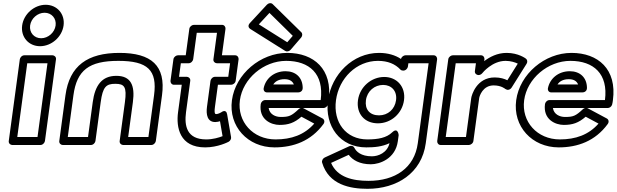

<svg xmlns="http://www.w3.org/2000/svg" viewBox="-20 -885 3870 1205"><path d="M259.8 -805C304 -805 335 -769.2 329 -725C323 -680.8 282.4 -645 238.2 -645C194 -645 163 -680.8 169 -725C175 -769.2 215.6 -805 259.8 -805ZM266.6 -855C194.8 -855 128.7 -796.8 119 -725C109.3 -653.2 159.6 -595 231.4 -595C303.2 -595 369.3 -653.2 379 -725C388.7 -796.8 338.4 -855 266.6 -855ZM104.4 -513 35 0C33 15.1 45.9 25 56.6 25H233.6C248.8 25 260.5 10.7 262 0L331.4 -513C333.4 -528.1 320.5 -538 309.7 -538H132.7C117.6 -538 105.8 -523.7 104.4 -513ZM151 -488H278L215.4 -25H88.4Z M579 0 612 -244C625 -340.4 646.3 -359 703.5 -359C760.8 -359 777 -340.4 764 -244L731 0C729 15.1 741.9 25 752.6 25H929.6C944.8 25 956.5 10.7 958 0L996.8 -287C1022 -473.1 929.9 -553 729.8 -553C529.7 -553 416 -473.1 390.8 -287L352 0C350 15.1 362.9 25 373.6 25H550.6C565.8 25 577.5 10.7 579 0ZM532.4 -25H405.4L440.8 -287C462.1 -444.9 539.1 -503 723 -503C906.9 -503 968.1 -444.9 946.8 -287L911.4 -25H784.4L814 -244C828.3 -349.6 801.1 -409 710.3 -409C619.5 -409 576.3 -349.6 562 -244Z M1192.4 -513 1214.8 -679H1341.8L1319.4 -513C1317.3 -497.9 1330.2 -488 1341 -488H1424L1412.5 -403H1329.5C1314.4 -403 1302.6 -388.7 1301.1 -378L1279.1 -215C1272.5 -166.6 1280.7 -119 1331.1 -119C1341.9 -119 1354.7 -122.2 1360.7 -124.2L1376.8 -30.4C1354 -21.6 1316.1 -10 1274.4 -10C1152.3 -10 1135.8 -94.9 1147.5 -181L1174.1 -378C1176.2 -393.1 1163.2 -403 1152.5 -403H1103.5L1115 -488H1164C1179.1 -488 1190.9 -502.3 1192.4 -513ZM1145.7 -538H1096.7C1086 -538 1070.4 -528.1 1068.4 -513L1050.1 -378C1048.7 -367.3 1056.6 -353 1071.7 -353H1120.7L1097.5 -181C1084.5 -85.1 1107.6 40 1267.6 40C1347.4 40 1411.2 6.6 1415 4.6C1424.6 -0.9 1432.2 -12.8 1430.2 -24.4L1405.5 -167.4C1399.1 -204.8 1368.3 -180 1368.3 -180C1367.9 -179.7 1349.5 -169 1337.8 -169C1332.2 -169 1322.6 -167.4 1329.1 -215L1347.7 -353H1430.7C1441.5 -353 1457.1 -362.9 1459.1 -378L1477.4 -513C1478.8 -523.7 1470.9 -538 1455.7 -538H1372.7L1395.2 -704C1396.6 -714.7 1388.7 -729 1373.6 -729H1196.6C1185.8 -729 1170.2 -719.1 1168.2 -704Z M1671.1 -804 1817.5 -660.1 1782.9 -619.9 1604.5 -732.1ZM1691.5 -858.9C1681 -869.2 1664.6 -865.8 1655.1 -855.5L1548.5 -740.5C1531.8 -722.5 1542.7 -708.3 1550.6 -703.4L1769.9 -565.4C1779.3 -559.5 1794.5 -561.7 1803.6 -572.3L1870 -649.3C1878.7 -659.4 1879.4 -674.4 1870.7 -682.9ZM1867 -207C1862.5 -205.7 1858.2 -203.3 1854.8 -200.1C1808.5 -156.8 1793.7 -151 1741.4 -151C1709.5 -151 1671.9 -166.9 1666.1 -207ZM1881 -207H2010C2021.2 -207 2033.8 -215.6 2037.5 -227.9C2040.5 -237.9 2041.6 -248.7 2042.6 -256C2068.9 -450.2 1949.9 -553 1782.8 -553C1614.7 -553 1457.9 -420.6 1435.6 -256C1413.5 -92.3 1534.6 40 1702.6 40C1822 40 1932 -0.1 2009.8 -106.2C2020.6 -120.8 2014.9 -135.7 2004.3 -141.4L1884.9 -205.4C1884.1 -205.8 1882.4 -206.6 1881 -207ZM1992.7 -257H1644.7C1629.6 -257 1617.8 -242.7 1616.4 -232C1603.2 -134.4 1682.2 -101 1734.7 -101C1789.7 -101 1826.9 -113.7 1871.8 -152.5L1952.3 -109.3C1890 -38.5 1808.4 -10 1709.4 -10C1567.3 -10 1467.5 -121.7 1485.6 -256C1503.9 -391.4 1634 -503 1776 -503C1920.9 -503 2014.2 -422.1 1992.7 -257ZM1656.2 -305H1851.2C1861 -305 1880.1 -310.8 1879.8 -333.7C1879 -399.5 1835.1 -438 1772.2 -438C1699.8 -438 1646.8 -391.7 1634.9 -331.6C1632.3 -318.7 1639.7 -305 1656.2 -305ZM1695 -355C1707.1 -373.3 1728.7 -388 1765.5 -388C1796.8 -388 1815.3 -376.5 1824.2 -355Z M2057.9 137.4 2168.6 86.6C2192 118.5 2236.2 146 2307.3 146C2363.4 146 2462 110.8 2476.9 1L2482 -37C2482 -37 2478.1 -89.7 2440.7 -53.8C2406.3 -20.6 2354.1 -10 2285.4 -10C2150.6 -10 2069.9 -117.7 2088.6 -256C2107.3 -394.4 2217.3 -503 2352 -503C2414.5 -503 2460.1 -483.3 2492.7 -448.7C2496.7 -444.4 2502.5 -442 2508.8 -442H2511.8C2526.9 -442 2538.7 -456.3 2540.1 -467L2543 -488H2670L2602.1 14C2581.1 169.4 2459.7 250 2293.2 250C2195 250 2096.8 228.6 2057.9 137.4ZM2018 103.5C2006.3 108.9 1998 123.4 2001.7 135.9C2043 275.1 2177.2 300 2286.4 300C2470 300 2626.6 202.6 2652.1 14L2723.4 -513C2724.8 -523.7 2716.9 -538 2701.7 -538H2524.7C2514.7 -538 2499.8 -529.2 2496.7 -514.9C2460.8 -539 2413.4 -553 2358.8 -553C2193.4 -553 2060.5 -417.6 2038.6 -256C2016.7 -94.3 2113.4 40 2278.6 40C2330.4 40 2378.8 35.6 2424.6 13.6C2410.3 74.1 2354.1 96 2314 96C2245.2 96 2215 65.7 2203.6 41.9C2198.7 31.6 2185.1 26.8 2172.6 32.5ZM2226.6 -256C2215.4 -173.1 2266.7 -111 2352 -111C2434.4 -111 2504.4 -172.8 2515.6 -256C2527 -340.6 2470.7 -402 2391.4 -402C2311.1 -402 2238.1 -340.7 2226.6 -256ZM2276.6 -256C2284.4 -313.3 2330.8 -352 2384.6 -352C2437.2 -352 2473.4 -313.4 2465.6 -256C2457.9 -199.2 2414.4 -161 2358.8 -161C2300.1 -161 2268.9 -198.9 2276.6 -256Z M3151.1 -326.8 3162.8 -321.3C3173.2 -319.7 3184.7 -325.3 3190.7 -334.9L3285 -484.9C3291.7 -495.6 3290.3 -509.5 3281.1 -516.6C3279.4 -517.9 3233.8 -553 3159.8 -553C3100.7 -553 3053.2 -527.4 3018.8 -501.3L3020.4 -513C3021.8 -523.7 3013.9 -538 2998.7 -538H2821.7C2811 -538 2795.4 -528.1 2793.4 -513L2724 0C2722.5 10.7 2730.5 25 2745.6 25H2922.6C2933.3 25 2949 15.1 2951 0L2987.5 -270C2989.3 -281.2 3009.3 -349 3078.2 -349C3125.5 -349 3149.7 -328.1 3151.1 -326.8ZM2777.4 -25 2840 -488H2967L2960.4 -439C2958.3 -423.9 2971.2 -414 2982 -414H2984C2992.6 -414 3001.4 -419.2 3006.3 -425.2C3009.3 -429.1 3069.4 -503 3153 -503C3186.6 -503 3214.1 -493.1 3229.6 -485.6L3164.1 -381.3C3146.9 -390 3120.5 -399 3084.9 -399C2970.5 -399 2939.8 -286.6 2937.5 -270L2904.4 -25Z M3651 -207C3646.5 -205.7 3642.2 -203.3 3638.8 -200.1C3592.5 -156.8 3577.7 -151 3525.4 -151C3493.5 -151 3455.9 -166.9 3450.1 -207ZM3665 -207H3794C3805.2 -207 3817.8 -215.6 3821.5 -227.9C3824.5 -237.9 3825.6 -248.7 3826.6 -256C3852.9 -450.2 3733.9 -553 3566.8 -553C3398.7 -553 3241.9 -420.6 3219.6 -256C3197.5 -92.3 3318.6 40 3486.6 40C3606 40 3716 -0.1 3793.8 -106.2C3804.6 -120.8 3798.9 -135.7 3788.3 -141.4L3668.9 -205.4C3668.1 -205.8 3666.4 -206.6 3665 -207ZM3776.7 -257H3428.7C3413.6 -257 3401.8 -242.7 3400.4 -232C3387.2 -134.4 3466.2 -101 3518.7 -101C3573.7 -101 3610.9 -113.7 3655.8 -152.5L3736.3 -109.3C3674 -38.5 3592.4 -10 3493.4 -10C3351.3 -10 3251.5 -121.7 3269.6 -256C3287.9 -391.4 3418 -503 3560 -503C3704.9 -503 3798.2 -422.1 3776.7 -257ZM3440.2 -305H3635.2C3645 -305 3664.1 -310.8 3663.8 -333.7C3663 -399.5 3619.1 -438 3556.2 -438C3483.8 -438 3430.8 -391.7 3418.9 -331.6C3416.3 -318.7 3423.7 -305 3440.2 -305ZM3479 -355C3491.1 -373.3 3512.7 -388 3549.5 -388C3580.8 -388 3599.3 -376.5 3608.2 -355Z"/></svg>

Font: Hussar Techniczny
Style: Bold 
Weight: 700
Foundry: Cannot Into Space Fonts
Version: Version 0.77